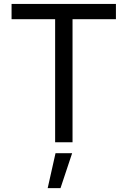

<svg xmlns="http://www.w3.org/2000/svg" viewBox="-20 -727 651 981"><path d="M39.1 -707H572.3V-628.9H350.6V0H261.7V-628.9H39.1ZM263.7 55.7H348.6L289.1 234.4H223.6Z"/></svg>

Font: Pretendard Std Variable
Style: Regular
Weight: 400
Designer: Base glyphs from Inter by Rasmus Andersson; Hangeul glyphs from Noto Sans CJK(Source Han Sans) by Jang Soo-young and Kan
Foundry: Kil Hyung-jin
Version: Version 1.309;Glyphs 3.2 (3225)